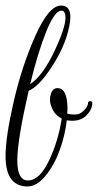

<svg xmlns="http://www.w3.org/2000/svg" viewBox="-36 -672 353 692"><path d="M171.2 -354.4Q207.2 -354.4 207.2 -279.2Q207.2 -271.2 206.4 -262.4Q216 -259.2 234.4 -259.2Q252.8 -259.2 267.2 -274.4Q281.6 -289.6 281.6 -302.4Q281.6 -305.6 285.6 -306.8Q289.6 -308 293.2 -306.4Q296.8 -304.8 296.8 -301.6Q296.8 -278.4 277.2 -257.6Q257.6 -236.8 224.8 -236.8Q216 -236.8 204.8 -238.4Q198.4 -184 179.2 -130.8Q160 -77.6 128.4 -38.8Q96.8 0 63.2 0Q-16 0 -16 -109.6Q-16 -177.6 13.2 -305.2Q42.4 -432.8 91.2 -542.4Q140 -652 184 -652Q217.6 -652 217.6 -610.4Q217.6 -596 213.6 -576.8Q198.4 -500.8 143.2 -420Q101.6 -359.2 67.2 -344.8Q26.4 -166.4 26.4 -94Q26.4 -21.6 64.8 -21.6Q106.4 -21.6 140.4 -92.8Q174.4 -164 186.4 -244.8Q160.8 -257.6 150.4 -284.8Q144 -300.8 144 -312.4Q144 -324 147.2 -332.8Q153.6 -354.4 171.2 -354.4ZM200 -608.8Q200 -632.8 185.6 -633.6Q160.8 -633.6 130.4 -557.6Q100 -481.6 72.8 -368.8Q116.8 -397.6 158.4 -484Q200 -570.4 200 -608.8Z"/></svg>

Font: Rouge Script
Style: Regular
Weight: 400
Designer: Sabrina Mariela Lopez
Foundry: Typesenses
Version: Version 1.003